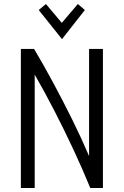

<svg xmlns="http://www.w3.org/2000/svg" viewBox="-20 -937 617 957"><path d="M84 0V-693H150Q197 -614 245.5 -524Q294 -434 340 -341Q386 -248 424 -159V-693H493V0H430Q391 -95 345.5 -192.5Q300 -290 251 -385Q202 -480 153 -565V0ZM289 -742 173 -887 209 -917 288 -823 368 -917 403 -887Z"/></svg>

Font: Ubuntu Sans Condensed
Style: Regular
Weight: 400
Width: 3
Designer: Dalton Maag Ltd
Foundry: Dalton Maag Ltd
Version: Version 1.006; ttfautohint (v1.8.4.7-5d5b)